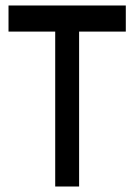

<svg xmlns="http://www.w3.org/2000/svg" viewBox="-20 -679 488 699"><path d="M438 -659V-564H268V0H181V-564H11V-659Z"/></svg>

Font: binaryhoriontal115
Style: Book
Weight: 400
Designer: Jelle Bosma - Monotype Design Team
Foundry: Monotype Imaging Inc.
Version: Version 2.003